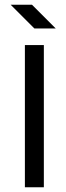

<svg xmlns="http://www.w3.org/2000/svg" viewBox="-20 -790 280 810"><path d="M125 -670H215L115 -770H25ZM85 0H165V-600H85Z"/></svg>

Font: Gauge
Style: Regular
Weight: 400
Designer: Daniel Pimley
Foundry: Daniel Pimley
Version: Version 1.004;PS 001.001;hotconv 1.0.56